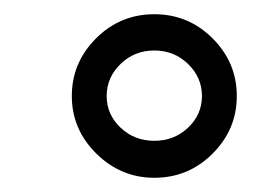

<svg xmlns="http://www.w3.org/2000/svg" viewBox="-20 -830 386 270"><path d="M197 -580Q150 -580 115.5 -614Q81 -648 81 -695Q81 -742 115 -776Q149 -810 197 -810Q245 -810 279 -776Q313 -742 313 -695Q313 -648 279 -614Q245 -580 197 -580ZM244.5 -740Q225 -759 197 -759Q169 -759 149.5 -740Q130 -721 130 -695Q130 -669 149.5 -650.5Q169 -632 197 -632Q225 -632 244.5 -650.5Q264 -669 264 -695Q264 -721 244.5 -740Z"/></svg>

Font: Montserrat-Arabic
Style: Regular
Weight: 400
Designer: Mohamed Gaber
Foundry: Kief Type Foundry
Version: Version 5.008;PS 005.008;hotconv 1.0.88;makeotf.lib2.5.64775